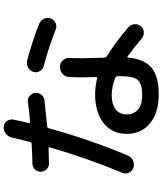

<svg xmlns="http://www.w3.org/2000/svg" viewBox="60 -895 880 1040"><g transform="rotate(-90 500.0 -375.0)"><path d="M597.7 -191.4Q547.9 -210 504.9 -210Q455.1 -210 427.7 -188.5Q400.4 -167 400.4 -129.9Q400.4 -88.9 427.2 -66.9Q454.1 -44.9 504.9 -44.9Q564.5 -44.9 585.9 -67.9Q607.4 -90.8 607.4 -160.2V-178.7Q606.4 -187.5 597.7 -191.4ZM294.9 -129.9Q294.9 -207 352.5 -253.4Q410.2 -299.8 509.8 -299.8Q548.8 -299.8 594.7 -289.1Q602.5 -287.1 602.5 -294.9Q599.6 -369.1 602.5 -439.5Q603.5 -461.9 619.6 -476.1Q635.7 -490.2 658.2 -490.2Q679.7 -490.2 693.4 -474.6Q707 -459 706.1 -438.5Q703.1 -380.9 707 -263.7Q707 -262.7 707.5 -257.8Q708 -252.9 708 -250Q708 -240.2 714.8 -236.3Q787.1 -192.4 872.1 -120.1Q886.7 -107.4 888.7 -87.4Q890.6 -67.4 877.9 -52.2Q865.2 -37.1 845.7 -36.1Q826.2 -35.2 810.5 -47.9Q760.7 -90.8 715.8 -123Q708 -127.9 708 -120.1Q700.2 -33.2 652.8 5.9Q605.5 44.9 509.8 44.9Q410.2 44.9 352.5 -2Q294.9 -48.8 294.9 -129.9ZM112.3 -91.8Q93.8 -97.7 85 -115.7Q76.2 -133.8 84 -152.3Q166 -350.6 221.7 -544.9Q223.6 -551.8 215.8 -551.8Q162.1 -549.8 133.8 -549.8Q115.2 -549.8 102.5 -563Q89.8 -576.2 89.8 -595.2Q89.8 -614.3 103.5 -627Q117.2 -639.6 135.7 -639.6Q171.9 -639.6 240.2 -643.6Q249 -643.6 251 -653.3Q253.9 -664.1 258.8 -684.1Q263.7 -704.1 268.1 -720.7Q272.5 -737.3 275.4 -752Q280.3 -771.5 296.9 -784.2Q313.5 -796.9 334 -794.9Q353.5 -793 364.7 -776.9Q376 -760.7 372.1 -742.2Q371.1 -738.3 364.7 -707Q358.4 -675.8 353.5 -660.2Q351.6 -652.3 361.3 -652.3Q414.1 -656.2 469.7 -664.1Q487.3 -666 501 -654.3Q514.6 -642.6 516.6 -625Q518.6 -606.4 507.3 -591.3Q496.1 -576.2 476.6 -574.2Q428.7 -568.4 336.9 -559.6Q327.1 -559.6 325.2 -550.8Q266.6 -335.9 177.7 -123Q169.9 -104.5 150.9 -95.2Q131.8 -85.9 112.3 -91.8ZM891.6 -602.5Q910.2 -594.7 918.5 -576.7Q926.8 -558.6 919.9 -540Q913.1 -521.5 894.5 -513.7Q876 -505.9 858.4 -513.7Q772.5 -548.8 662.1 -578.1Q643.6 -583 634.3 -600.1Q625 -617.2 630.9 -634.8Q636.7 -653.3 654.8 -663.1Q672.9 -672.9 692.4 -668Q795.9 -640.6 891.6 -602.5Z"/></g></svg>

Font: Rounded Mgen+ 2p medium
Style: Regular
Weight: 500
Designer: [Source Han Sans]
Ryoko NISHIZUKA  (kana & ideographs); Paul D. Hunt (Latin, Greek & Cyrillic); Wenlong ZHANG  (bopomofo
Version: Version 1.059.20150602